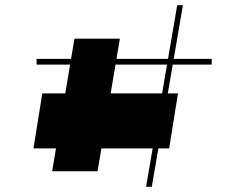

<svg xmlns="http://www.w3.org/2000/svg" viewBox="-20 -720 913 740"><path d="M543 0 663 -700H685L565 0ZM181 -60 267 -571H442L356 -60ZM109 -148 143 -360H666L632 -148ZM121 -471V-493H796V-471Z"/></svg>

Font: Lexend Peta Thin
Style: Regular
Weight: 250
Version: Version 1.007